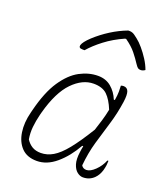

<svg xmlns="http://www.w3.org/2000/svg" viewBox="-150 -925 900 1038"><g transform="rotate(20 300.0 -406.0)"><path d="M339 -536Q384 -536 415 -510Q446 -484 462 -444H468Q473 -474 473 -494Q473 -514 472 -528Q478 -531 487 -531Q508 -531 515 -512Q522 -493 516 -451Q506 -381 486.5 -317.5Q467 -254 448.5 -190Q430 -126 423 -52Q432 -36 452 -36Q474 -36 501 -62Q528 -88 542 -123H548Q548 -111 546.5 -98.5Q545 -86 540 -67Q531 -37 512 -18Q486 8 448 8Q431 8 414.5 -5Q398 -18 389.5 -45Q381 -72 387 -115Q389 -132 393 -151H387Q347 -80 294 -35Q241 10 183 10Q127 10 95.5 -22.5Q64 -55 56 -108.5Q48 -162 64 -224L68 -240Q96 -352 139.5 -416.5Q183 -481 234.5 -508.5Q286 -536 339 -536ZM104 -85Q118 -63 138.5 -50.5Q159 -38 189 -38Q225 -38 259 -58Q293 -78 331.5 -125.5Q370 -173 421 -256Q431 -286 440.5 -317.5Q450 -349 457 -384Q436 -436 409 -462Q382 -488 331 -488Q267 -488 210 -429.5Q153 -371 119 -246L115 -231Q105 -191 101.5 -155.5Q98 -120 104 -85ZM408 -822H417Q424 -822 433.5 -818.5Q443 -815 465 -797Q482 -784 502 -760.5Q522 -737 540 -709Q558 -681 568 -653Q556 -644 543 -644Q533 -644 527 -648.5Q521 -653 511 -668Q495 -693 473 -720.5Q451 -748 413 -775H407Q346 -748 299 -712Q252 -676 222 -641H212Q197 -641 193 -646Q189 -651 191 -659Q194 -669 203.5 -681.5Q213 -694 232 -712Q270 -747 315 -775.5Q360 -804 408 -822Z"/></g></svg>

Font: Recursive Mn Csl St Lt
Style: Italic
Weight: 300
Italic angle: -15°
Monospace: yes
Version: Version 1.079;hotconv 1.0.112;makeotfexe 2.5.65598; ttfautoh